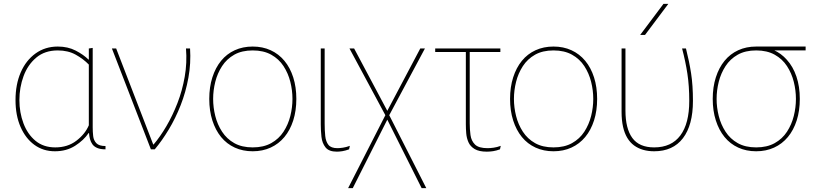

<svg xmlns="http://www.w3.org/2000/svg" viewBox="-20 -770 4225 990"><path d="M263 10Q203 10 157.5 -23Q112 -56 86 -115.5Q60 -175 60 -254Q60 -335 87 -397Q114 -459 163.5 -494.5Q213 -530 278 -530Q330 -530 370.5 -509Q411 -488 436 -463H438V-520L458 -523V-113Q458 -90 460.5 -68Q463 -46 477 -31.5Q491 -17 524 -17V0Q498 0 481.5 -7Q465 -14 456.5 -26Q448 -38 444 -53Q440 -68 439 -84H437Q412 -47 367.5 -18.5Q323 10 263 10ZM265 -10Q329 -10 374 -44.5Q419 -79 438 -124V-437Q410 -466 370.5 -488Q331 -510 278 -510Q211 -510 167 -473Q123 -436 101.5 -377.5Q80 -319 80 -254Q80 -190 101 -134Q122 -78 163 -44Q204 -10 265 -10Z M557 -520H579L770 -25H772Q806 -65 838 -119.5Q870 -174 895 -238.5Q920 -303 932.5 -374.5Q945 -446 939 -520H960Q965 -444 951.5 -369.5Q938 -295 911.5 -227.5Q885 -160 850 -102Q815 -44 778 0H758Z M1283 10Q1232 10 1190.5 -9Q1149 -28 1120 -63.5Q1091 -99 1075 -149Q1059 -199 1059 -260Q1059 -321 1075 -371Q1091 -421 1120 -456.5Q1149 -492 1190.5 -511Q1232 -530 1283 -530Q1334 -530 1375.5 -511Q1417 -492 1446.5 -456.5Q1476 -421 1492 -371Q1508 -321 1508 -260Q1508 -199 1492 -149Q1476 -99 1446.5 -63.5Q1417 -28 1375.5 -9Q1334 10 1283 10ZM1283 -10Q1339 -10 1378.5 -32Q1418 -54 1442 -91Q1466 -128 1477 -172Q1488 -216 1488 -260Q1488 -304 1477 -348Q1466 -392 1442 -429Q1418 -466 1378.5 -488Q1339 -510 1283 -510Q1227 -510 1188 -488Q1149 -466 1125 -429Q1101 -392 1090 -348Q1079 -304 1079 -260Q1079 -216 1090 -172Q1101 -128 1125 -91Q1149 -54 1188 -32Q1227 -10 1283 -10Z M1780 0Q1761 7 1745.5 9.5Q1730 12 1717 12Q1676 12 1658.5 -10Q1641 -32 1637.5 -64.5Q1634 -97 1634 -128V-520H1654V-133Q1654 -98 1657 -69Q1660 -40 1673.5 -23Q1687 -6 1720 -6Q1731 -6 1748 -8.5Q1765 -11 1784 -18Z M1775 200 1967 -176 1782 -520H1806L1981 -191H1973L2147 -520H2171L1987 -176L2178 200H2154L1973 -161H1981L1799 200Z M2490 12Q2450 12 2427.5 -1.5Q2405 -15 2395.5 -36.5Q2386 -58 2384 -82.5Q2382 -107 2382 -129V-520H2402V-134Q2402 -103 2406 -73.5Q2410 -44 2429 -25Q2448 -6 2494 -6Q2508 -6 2525.5 -8.5Q2543 -11 2562 -18L2558 0Q2539 7 2522.5 9.5Q2506 12 2490 12ZM2224 -502V-520H2560V-502Z M2834 10Q2783 10 2741.5 -9Q2700 -28 2671 -63.5Q2642 -99 2626 -149Q2610 -199 2610 -260Q2610 -321 2626 -371Q2642 -421 2671 -456.5Q2700 -492 2741.5 -511Q2783 -530 2834 -530Q2885 -530 2926.5 -511Q2968 -492 2997.5 -456.5Q3027 -421 3043 -371Q3059 -321 3059 -260Q3059 -199 3043 -149Q3027 -99 2997.5 -63.5Q2968 -28 2926.5 -9Q2885 10 2834 10ZM2834 -10Q2890 -10 2929.5 -32Q2969 -54 2993 -91Q3017 -128 3028 -172Q3039 -216 3039 -260Q3039 -304 3028 -348Q3017 -392 2993 -429Q2969 -466 2929.5 -488Q2890 -510 2834 -510Q2778 -510 2739 -488Q2700 -466 2676 -429Q2652 -392 2641 -348Q2630 -304 2630 -260Q2630 -216 2641 -172Q2652 -128 2676 -91Q2700 -54 2739 -32Q2778 -10 2834 -10Z M3353 10Q3450 10 3501.5 -57.5Q3553 -125 3553 -250Q3553 -330 3543.5 -391.5Q3534 -453 3517 -520H3497Q3515 -452 3524.5 -389Q3534 -326 3534 -250Q3534 -133 3488 -71.5Q3442 -10 3353 -10Q3276 -10 3240.5 -58.5Q3205 -107 3205 -200V-520H3185V-193Q3185 -150 3192.5 -116.5Q3200 -83 3214.5 -59Q3229 -35 3249.5 -20Q3270 -5 3296 2.5Q3322 10 3353 10ZM3281 -590 3401 -750H3426L3306 -590Z M3879 10Q3828 10 3786.5 -9Q3745 -28 3716 -63.5Q3687 -99 3671 -149Q3655 -199 3655 -260Q3655 -321 3671 -371Q3687 -421 3716 -456.5Q3745 -492 3786.5 -511Q3828 -530 3879 -530Q3928 -530 3968 -512.5Q4008 -495 4037 -462Q4069 -427 4086.5 -375.5Q4104 -324 4104 -260Q4104 -199 4088 -149Q4072 -99 4042.5 -63.5Q4013 -28 3971.5 -9Q3930 10 3879 10ZM3879 -10Q3935 -10 3974.5 -32Q4014 -54 4038 -91Q4062 -128 4073 -172Q4084 -216 4084 -260Q4084 -304 4073 -348Q4062 -392 4038 -429Q4014 -466 3974.5 -488Q3935 -510 3879 -510Q3823 -510 3784 -488Q3745 -466 3721 -429Q3697 -392 3686 -348Q3675 -304 3675 -260Q3675 -216 3686 -172Q3697 -128 3721 -91Q3745 -54 3784 -32Q3823 -10 3879 -10ZM3879 -510V-530H4134V-510Z"/></svg>

Font: Murecho Thin
Style: Regular
Weight: 100
Designer: Neil Summerour
Foundry: Positype
Version: Version 1.010